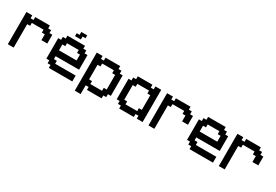

<svg xmlns="http://www.w3.org/2000/svg" viewBox="74 -2273 5101 3546"><g transform="rotate(30 2625.0 -500.0)"><path d="M62.5 -125V-812.5H187.5V-750H250V-812.5H562.5V-750H625V-687.5H687.5V-500H562.5V-625H500V-687.5H250V-625H187.5V-125Z M1312.5 -500V-625H1250V-687.5H1000V-625H937.5V-500ZM937.5 -125V-187.5H875V-250H812.5V-687.5H875V-750H937.5V-812.5H1312.5V-750H1375V-687.5H1437.5V-375H937.5V-312.5H1000V-250H1437.5V-125ZM1062.5 -875V-937.5H1125V-1000H1250V-937.5H1187.5V-875Z M2000 -250V-312.5H2062.5V-625H2000V-687.5H1750V-625H1687.5V-312.5H1750V-250ZM1562.5 0V-812.5H1687.5V-750H1750V-812.5H2062.5V-750H2125V-687.5H2187.5V-250H2125V-187.5H2062.5V-125H1750V-187.5H1687.5V0Z M2750 -250V-312.5H2812.5V-625H2750V-687.5H2500V-625H2437.5V-312.5H2500V-250ZM2437.5 -125V-187.5H2375V-250H2312.5V-687.5H2375V-750H2437.5V-812.5H2750V-750H2812.5V-812.5H2937.5V-125H2812.5V-187.5H2750V-125Z M3062.5 -125V-812.5H3187.5V-750H3250V-812.5H3562.5V-750H3625V-687.5H3687.5V-500H3562.5V-625H3500V-687.5H3250V-625H3187.5V-125Z M4312.5 -500V-625H4250V-687.5H4000V-625H3937.5V-500ZM3937.5 -125V-187.5H3875V-250H3812.5V-687.5H3875V-750H3937.5V-812.5H4312.5V-750H4375V-687.5H4437.5V-375H3937.5V-312.5H4000V-250H4437.5V-125Z M4562.5 -125V-812.5H4687.5V-750H4750V-812.5H5062.5V-750H5125V-687.5H5187.5V-500H5062.5V-625H5000V-687.5H4750V-625H4687.5V-125Z"/></g></svg>

Font: Better VCR
Style: Regular
Weight: 400
Designer: artdzyk
Foundry: https://fontstruct.com
Version: Version 1.0